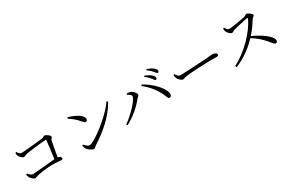

<svg xmlns="http://www.w3.org/2000/svg" viewBox="124 -1919 4632 3103"><g transform="rotate(-30 2440.0 -368.0)"><path d="M267 -90C289 -90 302 -104 355 -114C414 -126 533 -141 618 -141C693 -141 736 -132 766 -132C794 -132 805 -138 805 -154C805 -175 779 -196 745 -201C766 -317 787 -440 797 -485C803 -512 828 -521 828 -542C828 -567 761 -614 735 -614C716 -614 709 -594 674 -590C612 -582 330 -554 279 -554C244 -554 228 -586 208 -610L188 -603C188 -588 192 -562 197 -550C205 -525 251 -477 278 -477C296 -477 319 -494 342 -499C413 -513 673 -543 716 -543C724 -543 727 -540 726 -532C722 -475 701 -321 684 -201C574 -193 309 -165 270 -165C231 -165 206 -198 184 -224L165 -213C166 -201 173 -172 182 -156C195 -130 239 -90 267 -90Z M1325 -24C1347 -24 1358 -49 1378 -61C1597 -201 1783 -361 1903 -574L1880 -589C1738 -376 1372 -111 1295 -111C1263 -111 1231 -143 1201 -176L1185 -166C1187 -150 1196 -118 1206 -101C1226 -71 1286 -24 1325 -24ZM1425 -469C1446 -469 1460 -484 1460 -506C1460 -583 1322 -651 1209 -683L1196 -662C1284 -604 1322 -569 1370 -511C1396 -480 1409 -469 1425 -469Z M2744 -492C2759 -492 2768 -502 2768 -519C2768 -538 2758 -555 2734 -579C2709 -602 2670 -624 2620 -645L2606 -628C2650 -597 2677 -566 2699 -541C2719 -515 2729 -492 2744 -492ZM1970 -106 1984 -86C2119 -154 2250 -267 2341 -381C2360 -403 2381 -412 2381 -431C2381 -461 2328 -519 2286 -530C2266 -536 2242 -536 2227 -536L2220 -518C2246 -504 2288 -479 2288 -456C2288 -386 2098 -194 1970 -106ZM2798 -130C2821 -131 2838 -152 2834 -189C2820 -310 2652 -465 2510 -542L2494 -522C2613 -428 2695 -324 2751 -190C2767 -150 2773 -130 2798 -130ZM2830 -574C2845 -574 2853 -583 2853 -600C2853 -620 2843 -639 2816 -661C2792 -682 2753 -701 2702 -719L2690 -702C2735 -671 2759 -646 2782 -621C2804 -597 2814 -574 2830 -574Z M3129 -278C3158 -278 3169 -293 3226 -299C3301 -308 3582 -323 3645 -323C3706 -323 3741 -321 3776 -321C3810 -321 3820 -332 3820 -350C3820 -377 3775 -394 3737 -394C3711 -394 3683 -388 3616 -383C3570 -381 3220 -358 3131 -358C3089 -358 3073 -389 3051 -423L3031 -417C3032 -397 3033 -380 3040 -361C3054 -327 3101 -278 3129 -278Z M4720 -33C4743 -33 4754 -50 4754 -70C4754 -153 4590 -265 4429 -338C4502 -418 4561 -510 4595 -564C4608 -584 4638 -592 4638 -612C4638 -634 4573 -686 4543 -686C4529 -686 4517 -667 4496 -661C4441 -647 4244 -612 4189 -612C4156 -612 4137 -648 4120 -672L4099 -663C4101 -635 4107 -614 4113 -602C4125 -576 4165 -533 4194 -533C4218 -533 4222 -551 4253 -559C4308 -573 4447 -607 4518 -618C4529 -619 4535 -617 4530 -604C4437 -399 4201 -163 3966 -42L3981 -17C4171 -93 4313 -215 4405 -312C4495 -259 4559 -200 4626 -125C4679 -65 4693 -33 4720 -33Z"/></g></svg>

Font: Source Han Serif CN
Style: Regular
Weight: 400
Designer: Ryoko NISHIZUKA 西塚涼子 (kana & ideographs); Frank Grießhammer (Latin, Greek & Cyrillic); Wenlong ZHANG 张文龙 (bopomofo); San
Foundry: Adobe
Version: Version 2.003;hotconv 1.1.1;makeotfexe 2.6.0